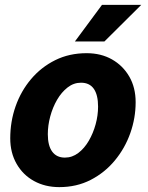

<svg xmlns="http://www.w3.org/2000/svg" viewBox="-20 -755 606 787"><path d="M22 -188Q22 -257 44 -319.5Q66 -382 107.5 -431Q149 -480 206.5 -508.5Q264 -537 335 -537Q394 -537 439 -511.5Q484 -486 510 -441Q536 -396 536 -336Q536 -271 514 -209Q492 -147 450.5 -97Q409 -47 351.5 -17.5Q294 12 223 12Q165 12 119.5 -13Q74 -38 48 -83.5Q22 -129 22 -188ZM176 -205Q176 -158 194 -133.5Q212 -109 246 -109Q276 -109 301 -128Q326 -147 344 -178Q362 -209 372 -245.5Q382 -282 382 -318Q382 -366 364.5 -391Q347 -416 312 -416Q282 -416 257 -396.5Q232 -377 214 -346Q196 -315 186 -278Q176 -241 176 -205ZM287 -585 398 -735H559L408 -585Z"/></svg>

Font: Radio Canada
Style: Italic
Weight: 400
Italic angle: -12°
Designer: Charles Daoud, Etienne Aubert Bonn, Alexandre Saumier Demers, Jacques Le Bailly
Foundry: Radio-Canada
Version: Version 2.104;gftools[0.9.28.dev5+ged2979d]